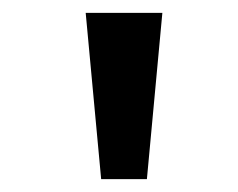

<svg xmlns="http://www.w3.org/2000/svg" viewBox="-20 -749 370 298"><path d="M137 -471H208L232 -729H113Z"/></svg>

Font: Noto Sans Devanagari UI Medium
Style: Regular
Weight: 500
Designer: Jelle Bosma - Monotype Design Team
Foundry: Monotype Imaging Inc.
Version: Version 2.004